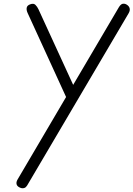

<svg xmlns="http://www.w3.org/2000/svg" viewBox="-20 -1024 725 1043"><path d="M80 -9.5Q70.5 -16.5 69.5 -26.8Q68.5 -37 75.5 -49L339 -497L130 -953.5Q122.5 -970 125.2 -982.5Q128 -995 144 -1000.5Q162.5 -1007.5 172.5 -997.5Q182.5 -987.5 189 -973.5L377.5 -563L625 -983.5Q634.5 -999.5 644.2 -1002.8Q654 -1006 665.5 -1000.5Q681 -992 684.2 -979.2Q687.5 -966.5 678.5 -951.5L127.5 -16.5Q121.5 -6.5 113.2 -3.2Q105 0 96.5 -2Q88 -4 80 -9.5Z"/></svg>

Font: Edu NSW ACT Cursive
Style: Regular
Weight: 400
Designer: Tina and Corey Anderson, Eben Sorkin, Mirko Velimirovic
Foundry: Sorkin Type Co.
Version: Version 2.000